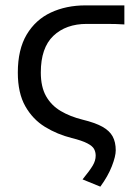

<svg xmlns="http://www.w3.org/2000/svg" viewBox="-20 -506 506 710"><path d="M351 184.2 285.3 157.4Q312 124.7 322.9 106.3Q333.8 88 333.8 69.6Q333.8 56.1 327.9 45Q322 34 302.8 24Q283.6 13.9 245.3 4.4Q192 -9 146.7 -36.6Q101.3 -64.3 73.6 -113.1Q45.9 -161.9 45.9 -237.7Q45.9 -323 78.7 -378.2Q111.6 -433.3 168.3 -459.7Q225.1 -486.1 295.7 -486.1H439.9V-415.6Q411.6 -417.6 375.8 -417.6Q340 -417.6 300.8 -417.6Q223.8 -417.6 177.3 -373.4Q130.9 -329.2 130.9 -237.7Q130.9 -184.8 150.4 -150.3Q169.9 -115.9 204.7 -95.4Q239.4 -74.9 285.3 -63.5Q331.5 -52.3 358.3 -37.5Q385.1 -22.6 396.5 -1.6Q408 19.5 408 49.9Q408 71.9 393.6 108.8Q379.2 145.7 351 184.2Z"/></svg>

Font: SourceSans3VF
Style: Regular
Weight: 200
Designer: Paul D. Hunt
Foundry: Adobe
Version: Version 3.052;hotconv 1.1.0;makeotfexe 2.6.0